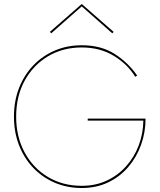

<svg xmlns="http://www.w3.org/2000/svg" viewBox="-20 -935 805 963"><path d="M390 -903 237 -768 230 -775 390 -915 550 -775 543 -768ZM420 -330V-340H710Q710 -271 687.5 -208.5Q665 -146 623 -97Q581 -48 522 -20Q463 8 390 8Q317 8 255 -18.5Q193 -45 147 -93Q101 -141 75.5 -206.5Q50 -272 50 -350Q50 -428 75.5 -493.5Q101 -559 147 -607Q193 -655 255 -681.5Q317 -708 390 -708Q487 -708 555 -664.5Q623 -621 668 -556L658 -550Q621 -612 551.5 -654.5Q482 -697 390 -697Q295 -697 220.5 -652.5Q146 -608 103.5 -530Q61 -452 61 -350Q61 -250 103 -171.5Q145 -93 219.5 -48Q294 -3 390 -3Q459 -3 515 -29Q571 -55 612 -100.5Q653 -146 675.5 -205Q698 -264 699 -330Z"/></svg>

Font: Jost* Hairline
Style: Regular
Weight: 100
Version: Version 3.7